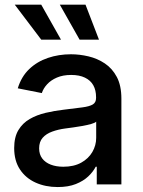

<svg xmlns="http://www.w3.org/2000/svg" viewBox="-20 -775 599 807"><path d="M222.7 11.2Q170.9 11.2 129.4 -7.6Q87.9 -26.4 63.7 -63Q39.6 -99.6 39.6 -152.8Q39.6 -198.7 57.4 -228.3Q75.2 -257.8 105 -274.9Q134.8 -292 172.1 -300.8Q209.5 -309.6 248.5 -314Q296.9 -319.8 326.4 -323.7Q356 -327.6 369.9 -335.9Q383.8 -344.2 383.8 -363.3V-366.2Q383.8 -396 372.1 -416.7Q360.4 -437.5 336.9 -448.7Q313.5 -460 279.3 -460Q244.6 -460 219.2 -449Q193.8 -438 178 -420.7Q162.1 -403.3 155.8 -383.8L54.7 -403.8Q69.8 -453.1 102.8 -484.6Q135.7 -516.1 181.2 -531.5Q226.6 -546.9 278.3 -546.9Q314.5 -546.9 351.8 -538.1Q389.2 -529.3 420.7 -508.3Q452.1 -487.3 471.2 -451.2Q490.2 -415 490.2 -360.4V0H386.7V-74.2H382.3Q371.6 -53.2 351.1 -33.7Q330.6 -14.2 298.8 -1.5Q267.1 11.2 222.7 11.2ZM246.1 -74.2Q290.5 -74.2 321.3 -91.3Q352.1 -108.4 368.2 -136.2Q384.3 -164.1 384.3 -195.8V-263.7Q378.9 -258.3 363.3 -253.9Q347.7 -249.5 327.6 -245.8Q307.6 -242.2 288.1 -239.5Q268.6 -236.8 253.9 -234.9Q224.6 -231 199.5 -221.9Q174.3 -212.9 159.4 -196Q144.5 -179.2 144.5 -151.4Q144.5 -126 157.5 -108.9Q170.4 -91.8 193.4 -83Q216.3 -74.2 246.1 -74.2ZM314.5 -608.4 231.4 -755.4H339.4L396 -608.4ZM153.3 -608.4 42 -755.4H153.3L236.3 -608.4Z"/></svg>

Font: Inter 18pt Medium
Style: Regular
Weight: 500
Designer: Rasmus Andersson
Foundry: rsms
Version: Version 4.001;git-66647c0bb